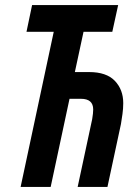

<svg xmlns="http://www.w3.org/2000/svg" viewBox="-20 -734 549 754"><path d="M179 0 253 -346H298Q346 -346 346 -304Q346 -290 342 -266L285 0H402L455 -247Q458 -265 461 -286.5Q464 -308 464 -329Q464 -382 431 -416.5Q398 -451 330 -451H274L308 -609H421L444 -714H106L84 -609H191L61 0Z"/></svg>

Font: Noto Sans Display Condensed
Style: Bold Italic
Weight: 700
Width: 3
Designer: Monotype Design team
Foundry: Monotype Imaging Inc.
Version: 1.000